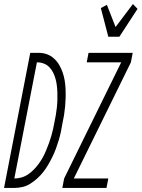

<svg xmlns="http://www.w3.org/2000/svg" viewBox="-62 -932 702 952"><path d="M-42 0 88 -670H130Q152 -670 171 -663Q190 -656 205.5 -642Q221 -628 231 -611Q241 -594 248 -574.5Q255 -555 258.5 -534.5Q262 -514 263 -492.5Q264 -471 263.5 -449Q263 -427 261 -405Q259 -383 255.5 -361Q252 -339 247 -317Q244 -297 239.5 -276.5Q235 -256 229 -236Q223 -216 215.5 -195.5Q208 -175 198.5 -155.5Q189 -136 178 -117Q167 -98 153.5 -80.5Q140 -63 123.5 -48Q107 -33 88 -21Q69 -9 48 -4.5Q27 0 7 0ZM9 -47Q26 -47 44 -52Q62 -57 78 -68Q94 -79 107 -92.5Q120 -106 131.5 -122Q143 -138 151.5 -154Q160 -170 167 -187Q174 -204 180.5 -221.5Q187 -239 192 -256.5Q197 -274 201 -291.5Q205 -309 208 -326Q212 -345 215 -363Q218 -381 220 -399Q222 -417 222.5 -435.5Q223 -454 222.5 -471.5Q222 -489 220 -506.5Q218 -524 213.5 -540.5Q209 -557 201.5 -572Q194 -587 182.5 -599Q171 -611 155 -617Q139 -623 121 -623ZM475 -750 438 -892 468 -908 511 -798 597 -912 620 -888 530 -750ZM247 0 256 -47 539 -623H368L377 -670H596L587 -623L304 -47H475L466 0Z"/></svg>

Font: Lode Dark Term
Style: Italic
Weight: 400
Italic angle: -11°
Monospace: yes
Designer: Belleve Invis
Foundry: Belleve Invis
Version: Version 29.2.0